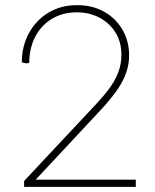

<svg xmlns="http://www.w3.org/2000/svg" viewBox="-20 -728 604 748"><path d="M74 0V-23L355 -323Q385 -355 407 -385Q429 -415 441 -447Q453 -479 453 -514Q453 -565 429.5 -602Q406 -639 367 -659.5Q328 -680 279 -680Q224 -680 182 -654.5Q140 -629 117 -584.5Q94 -540 94 -483L83 -481L65 -485Q65 -548 92.5 -598.5Q120 -649 168.5 -678.5Q217 -708 280 -708Q340 -708 385.5 -682.5Q431 -657 457 -612.5Q483 -568 483 -512Q483 -478 471.5 -444.5Q460 -411 435 -375.5Q410 -340 371 -298L104 -12L100 -28H509V0Z"/></svg>

Font: Fustat ExtraLight
Style: Regular
Weight: 250
Designer: Mohamed Gaber, Khaled Hosny, Laura Garcia Mut
Foundry: Kief Type Foundry, Alif Type Foundry, Hard Type Foundry
Version: Version 1.007